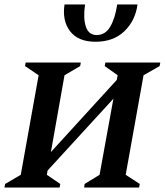

<svg xmlns="http://www.w3.org/2000/svg" viewBox="-27 -840 738 860"><path d="M-7 0 -4 -16 66 -57 146 -503 85 -544 88 -560H335L332 -544L262 -503L201 -159L496 -482L500 -503L442 -544L445 -560H691L688 -544L616 -503L536 -57L599 -16L596 0H350L352 -16L419 -57L481 -398L186 -76L183 -57L243 -16L240 0ZM262 -820H354Q345 -759 357.5 -721Q370 -683 406 -683Q445 -683 467 -721Q489 -759 498 -820H589Q579 -747 530 -700Q481 -653 401 -653Q323 -653 287 -700Q251 -747 262 -820Z"/></svg>

Font: Spectral SC SemiBold
Style: Italic
Weight: 600
Italic angle: -10°
Designer: Jean-Baptiste Levee
Foundry: Production Type
Version: Version 2.001